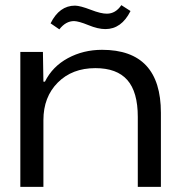

<svg xmlns="http://www.w3.org/2000/svg" viewBox="-20 -727 705 747"><path d="M59.1 0V-524.9H147L148.9 -409.2H154.8Q184.1 -468.3 244.1 -500.7Q304.2 -533.2 377 -533.2Q606 -533.2 606 -288.1V0H516.1V-272Q516.1 -369.6 475.3 -415.8Q434.6 -461.9 351.1 -461.9Q260.7 -461.9 204.8 -405.8Q148.9 -349.6 148.9 -259.8V0ZM176.8 -636.2Q210.9 -705.1 272 -705.1Q292.5 -704.6 333 -689Q373.5 -673.3 396 -673.8Q429.7 -673.8 452.1 -707L487.8 -684.1Q452.6 -613.8 390.1 -613.8Q361.3 -613.8 324 -629.2Q286.6 -644.5 268.1 -645Q235.8 -645 210.9 -612.8Z"/></svg>

Font: Lumene Sans Expanded
Style: Regular
Weight: 400
Width: 7
Designer: Deni Anggara
Version: Version 1.003;Glyphs 3.1.2 (3151)